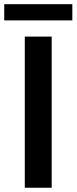

<svg xmlns="http://www.w3.org/2000/svg" viewBox="-37 -883 360 903"><path d="M303.2 -787.1H-17.1V-863.3H303.2ZM206.1 0H79.6V-710.9H206.1Z"/></svg>

Font: Robert Sans
Style: Bold
Weight: 700
Designer: Christian Robertson (extended by Adam Twardoch)
Foundry: Google
Version: Version 12.135;April 2, 2019;FontCreator 11.5.0.2425 64-bit;